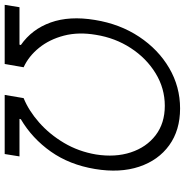

<svg xmlns="http://www.w3.org/2000/svg" viewBox="-5 -762 777 807"><g transform="rotate(-90 383.5 -358.5)"><path d="M76.7 -347.7Q94.5 -454.9 149.9 -533.4Q205.3 -611.9 285.9 -659.4L287.3 -665.1H129.6L139.6 -727.3H388.1L374.6 -647.7Q322.1 -626.4 272.4 -582.7Q222.7 -539.1 186.4 -478Q150.2 -416.9 137.8 -343.8Q125 -263.1 146.5 -197.4Q168 -131.7 218.4 -93Q268.8 -54.3 342.3 -54.3Q415.8 -54.3 479 -93Q542.3 -131.7 585 -197.4Q627.8 -263.1 640.6 -343.8Q653.1 -416.9 637.3 -478Q621.4 -539.1 586.1 -582.7Q550.8 -626.4 504.3 -647.7L518.1 -727.3H766.7L756.7 -665.1H599.4L597.7 -659.4Q664.1 -613.3 692.5 -534.1Q720.9 -454.9 703.1 -347.7Q686.1 -242.9 632.5 -162.1Q578.8 -81.3 500.7 -35.7Q422.6 9.9 331 9.9Q239.7 9.9 176.5 -35.7Q113.3 -81.3 86.3 -162.1Q59.3 -242.9 76.7 -347.7Z"/></g></svg>

Font: Inter UI Light
Style: Italic
Weight: 300
Italic angle: 9.39999°
Designer: Rasmus Andersson
Foundry: rsms
Version: 3.2;8d6f07862